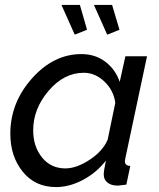

<svg xmlns="http://www.w3.org/2000/svg" viewBox="-20 -751 646 781"><path d="M230 -731H305L334 -630L284 -610ZM362 -731H436L466 -630L416 -610ZM22 -207Q22 -333 110 -432Q198 -531 311 -531Q368 -531 409 -499.5Q450 -468 467 -418L490 -522H578L490 -108Q488 -98 488 -95Q488 -77 510 -76L494 0Q464 4 459 4Q432 4 417 -8.5Q402 -21 402 -41Q402 -57 411 -98Q372 -48 317 -19Q262 10 208 10Q123 10 72.5 -52.5Q22 -115 22 -207ZM418 -183 449 -333Q442 -384 404.5 -419.5Q367 -455 321 -455Q240 -455 177.5 -381.5Q115 -308 115 -221Q115 -155 151 -110.5Q187 -66 246 -66Q291 -66 344.5 -101Q398 -136 418 -183Z"/></svg>

Font: Raleway-v4020 Medium
Style: Italic
Weight: 500
Italic angle: -12°
Designer: Matt McInerney, Pablo Impallari, Rodrigo Fuenzalida
Foundry: Matt McInerney, Pablo Impallari, Rodrigo Fuenzalida
Version: Version 4.020;PS 004.020;hotconv 1.0.88;makeotf.lib2.5.64775